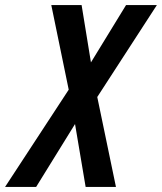

<svg xmlns="http://www.w3.org/2000/svg" viewBox="-68 -740 641 760"><path d="M271 0 229 -249 75 0H-48L204 -385L135 -720H255L292 -493L431 -720H553L317 -356L391 0Z"/></svg>

Font: Instrument Sans Condensed SemiBold Italic
Style: Regular
Weight: 600
Width: 3
Italic angle: -13°
Designer: Rodrigo Fuenzalida
Foundry: fragTYPE
Version: Version 1.000; ttfautohint (v1.8.4.7-5d5b);gftools[0.9.28]